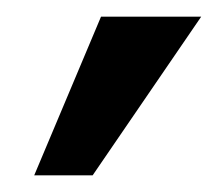

<svg xmlns="http://www.w3.org/2000/svg" viewBox="-20 -781 261 230"><path d="M221 -761H101L21 -571H91Z"/></svg>

Font: Perun SemiBold
Style: Regular
Weight: 600
Foundry: Copyright (c) Stefan Peev, Context Ltd, 2016
Version: Version 1.089